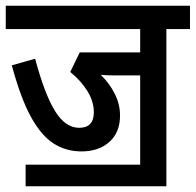

<svg xmlns="http://www.w3.org/2000/svg" viewBox="-20 -642 680 667"><path d="M69 -70H467V-380H380Q366 -380 353.5 -380.5Q341 -381 330 -382Q360 -353 378.5 -316.5Q397 -280 397 -241Q397 -182 360 -149Q323 -116 263 -116Q210 -116 167 -143Q124 -170 88 -235Q52 -300 21 -415L102 -438Q135 -315 171 -256.5Q207 -198 255 -198Q306 -198 306 -252Q306 -289 284 -325Q262 -361 224 -392L257 -460H467V-541H0V-622H640V-541H558V5H69Z"/></svg>

Font: Noto Sans Condensed Medium
Style: Regular
Weight: 500
Width: 3
Designer: Monotype Design Team
Foundry: Monotype Imaging Inc.
Version: Version 2.013; ttfautohint (v1.8.4.7-5d5b)